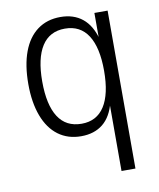

<svg xmlns="http://www.w3.org/2000/svg" viewBox="-78 -559 664 801"><g transform="rotate(-10 254.0 -158.5)"><path d="M372 180V-111H376Q361 -51 324.5 -21.5Q288 8 232 8Q176 8 135.5 -22Q95 -52 73.5 -109Q52 -166 52 -244Q52 -324 73 -380.5Q94 -437 134.5 -467Q175 -497 232 -497Q288 -497 325 -467Q362 -437 378 -377H375V-489H431V180ZM243 -43Q307 -43 340 -94.5Q373 -146 373 -245Q373 -343 340 -394.5Q307 -446 242 -446Q177 -446 144 -394.5Q111 -343 111 -245Q111 -146 144 -94.5Q177 -43 243 -43Z"/></g></svg>

Font: Nunito Sans 10pt Condensed Light
Style: Regular
Weight: 300
Width: 3
Designer: Vernon Adams
Foundry: Vernon Adams
Version: Version 3.101;gftools[0.9.27]